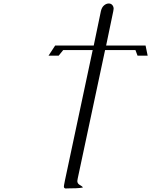

<svg xmlns="http://www.w3.org/2000/svg" viewBox="-20 -895 949 1100"><path d="M296 -634H517L558 -831Q563 -853 576 -864Q589 -875 603 -875Q616 -875 623.5 -866Q631 -857 631 -845Q631 -839 629 -831L588 -634H814L826 -576H768L756 -608H582L425 129Q423 137 423 142Q423 147 425 152Q427 157 432.5 161.5Q438 166 444 169Q450 172 455 178Q455 178 455 178Q455 180 436.5 182Q418 184 383 184Q368 184 363.5 184.5Q359 185 358 185Q352 185 349 182Q346 179 346 174Q346 171 347 165Q348 159 352 139L511 -608H342L316 -576H258Z"/></svg>

Font: New Athena Unicode
Style: Italic
Weight: 400
Designer: J. Rusten 1997; rev. by R. Hancock 2001, 2002, rev. by D. Mastronarde 2002-2019
Foundry: Society for Classical Studies (formerly American Philological Association)
Version: Version 5.008